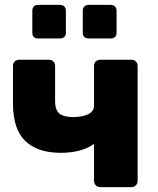

<svg xmlns="http://www.w3.org/2000/svg" viewBox="-20 -764 645 784"><path d="M389 0Q378 0 371 -7.5Q364 -15 364 -25V-177Q341 -159 306 -149.5Q271 -140 228 -140Q134 -140 83.5 -188Q33 -236 33 -342V-495Q33 -506 40 -513Q47 -520 58 -520H180Q191 -520 198 -513Q205 -506 205 -495V-350Q205 -315 222.5 -300.5Q240 -286 279 -286Q316 -286 340 -297.5Q364 -309 364 -334V-495Q364 -506 371 -513Q378 -520 389 -520H517Q528 -520 535 -513Q542 -506 542 -495V-25Q542 -15 535 -7.5Q528 0 517 0ZM341 -607Q331 -607 324.5 -613Q318 -619 318 -630V-721Q318 -731 324.5 -737.5Q331 -744 341 -744H433Q443 -744 449.5 -737.5Q456 -731 456 -721V-630Q456 -619 449.5 -613Q443 -607 433 -607ZM134 -607Q124 -607 118 -613Q112 -619 112 -630V-721Q112 -731 118 -737.5Q124 -744 134 -744H226Q236 -744 242.5 -737.5Q249 -731 249 -721V-630Q249 -619 242.5 -613Q236 -607 226 -607Z"/></svg>

Font: DVN-Rubik
Style: Bold
Weight: 700
Designer: Hubert and Fischer
Foundry: Hubert & Fischer
Version: Version 2.102